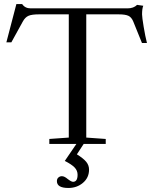

<svg xmlns="http://www.w3.org/2000/svg" viewBox="-20 -704 752 939"><path d="M221.2 0V-24.4L316.4 -31.2V-633.8H169.9Q135.7 -633.8 119.4 -626.7Q103 -619.6 91.8 -599.1L35.6 -497.1H11.2L60.1 -684.1H88.4Q102.5 -663.1 129.9 -663.1H603.5Q633.3 -663.1 650.4 -680.2L680.7 -675.8Q674.8 -662.1 674.8 -633.3Q674.8 -620.1 682.6 -573Q690.4 -525.9 698.7 -493.7H674.3L631.8 -598.6Q623 -620.1 607.4 -627Q591.8 -633.8 561 -633.8H401.9V-31.2L497.1 -24.4V0H389.2L356 50.8Q388.2 70.8 401.9 87.6Q415.5 104.5 415.5 125.5Q415.5 165 385.7 190.2Q356 215.3 314.5 215.3Q258.3 215.3 258.3 182.1Q258.3 170.4 265.6 164.1Q272.9 157.7 282.7 157.7Q294.9 157.7 311 171.4Q328.6 185.1 337.4 185.1Q359.4 185.1 359.4 150.4Q359.4 130.4 345 115.2Q330.6 100.1 296.9 83L353.5 0Z"/></svg>

Font: Elstob 18pt
Style: Regular
Weight: 400
Designer: Peter S. Baker
Version: Version 1.015